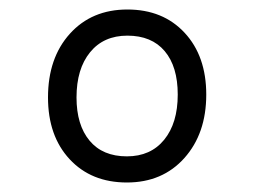

<svg xmlns="http://www.w3.org/2000/svg" viewBox="-20 -730 535 404"><path d="M81 -525Q81 -608 127 -659Q173 -710 248 -710Q323 -710 368.5 -661Q414 -612 414 -531Q414 -449 368 -397.5Q322 -346 247 -346Q172 -346 126.5 -395Q81 -444 81 -525ZM247 -401Q297 -401 325.5 -436Q354 -471 354 -531Q354 -590 326.5 -622.5Q299 -655 248 -655Q198 -655 169.5 -620Q141 -585 141 -525Q141 -467 168.5 -434Q196 -401 247 -401Z"/></svg>

Font: Solway Light
Style: Regular
Weight: 300
Designer: Mariya V. Pigoulevskaya
Foundry: The Northern Block Ltd.
Version: Version 1.000;hotconv 1.0.109;makeotfexe 2.5.65596